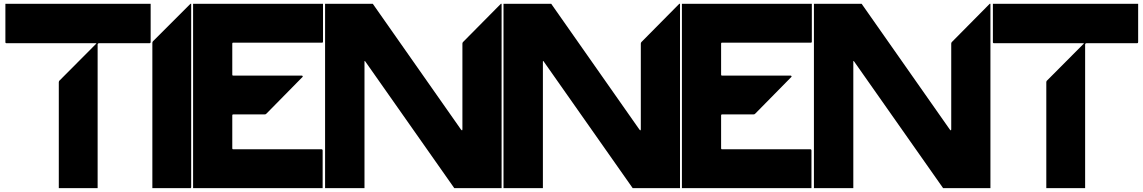

<svg xmlns="http://www.w3.org/2000/svg" viewBox="-20 -800 5893 990"><path d="M756.8 -780.3Q756.8 -714.8 756.8 -584Q756.8 -581.1 755.9 -579.1Q753.9 -577.1 750 -577.1Q663.1 -577.1 490.2 -577.1Q487.3 -577.1 485.4 -575.2Q483.4 -573.2 483.4 -570.3Q483.4 -323.2 483.4 169.9Q416 169.9 283.2 169.9Q283.2 -11.7 283.2 -376Q283.2 -378.9 284.2 -380.9Q285.2 -383.8 287.1 -384.8Q349.6 -448.2 475.6 -574.2Q477.5 -575.2 476.6 -576.2Q476.6 -577.1 474.6 -577.1Q321.3 -577.1 12.7 -577.1Q10.7 -577.1 9.8 -578.1Q7.8 -580.1 7.8 -582Q7.8 -648.4 7.8 -780.3Q185.5 -780.3 364.3 -780.3Q542 -780.3 719.7 -780.3Q729.5 -780.3 738.3 -780.3Q748 -780.3 756.8 -780.3Z M965.8 -780.3Q965.8 -464.8 965.8 165Q965.8 166 965.8 166Q965.8 167 964.8 168Q963.9 168.9 963.9 168.9Q963.9 168.9 963.9 169.9Q897.5 169.9 765.6 169.9Q765.6 -80.1 765.6 -579.1Q765.6 -581.1 766.6 -584Q767.6 -585.9 769.5 -587.9Q834 -652.3 961.9 -780.3Q962.9 -780.3 963.9 -780.3Q964.8 -780.3 965.8 -780.3Z M1645.5 -780.3Q1645.5 -714.8 1645.5 -585Q1645.5 -583 1644.5 -581.1Q1642.6 -580.1 1640.6 -580.1Q1532.2 -580.1 1422.9 -580.1Q1314.5 -580.1 1206.1 -580.1Q1200.2 -580.1 1194.3 -580.1Q1188.5 -580.1 1182.6 -580.1Q1180.7 -580.1 1178.7 -579.1Q1177.7 -577.1 1177.7 -575.2Q1177.7 -521.5 1177.7 -415Q1177.7 -413.1 1178.7 -411.1Q1180.7 -410.2 1182.6 -410.2Q1300.8 -410.2 1537.1 -410.2Q1538.1 -410.2 1539.1 -409.2Q1541 -407.2 1541 -406.2Q1541 -405.3 1541 -404.3Q1540 -403.3 1540 -403.3Q1478.5 -340.8 1354.5 -214.8Q1352.5 -212.9 1349.6 -210.9Q1346.7 -210 1343.8 -210Q1290 -210 1182.6 -210Q1180.7 -210 1178.7 -209Q1177.7 -207 1177.7 -205.1Q1177.7 -148.4 1177.7 -35.2Q1177.7 -33.2 1178.7 -31.2Q1180.7 -30.3 1182.6 -30.3Q1334 -30.3 1637.7 -30.3Q1640.6 -30.3 1642.6 -28.3Q1643.6 -27.3 1643.6 -24.4Q1643.6 41 1643.6 169.9Q1420.9 169.9 975.6 169.9Q975.6 -146.5 975.6 -780.3Q1134.8 -780.3 1293.9 -780.3Q1453.1 -780.3 1612.3 -780.3Q1620.1 -780.3 1628.9 -780.3Q1636.7 -780.3 1645.5 -780.3Z M1902.3 -780.3Q2053.7 -564.5 2356.4 -132.8Q2360.4 -127.9 2362.3 -127.9Q2364.3 -127.9 2364.3 -134.8Q2364.3 -281.2 2364.3 -575.2Q2364.3 -578.1 2365.2 -580.1Q2366.2 -582 2368.2 -584Q2432.6 -649.4 2562.5 -780.3Q2563.5 -780.3 2564.5 -780.3Q2564.5 -780.3 2566.4 -780.3Q2566.4 -462.9 2566.4 169.9Q2485.4 169.9 2322.3 169.9Q2168.9 -47.9 1863.3 -483.4Q1861.3 -486.3 1860.4 -485.4Q1859.4 -485.4 1859.4 -482.4Q1859.4 -264.6 1859.4 169.9Q1792 169.9 1656.2 169.9Q1656.2 -146.5 1656.2 -780.3Q1714.8 -780.3 1773.4 -780.3Q1832 -780.3 1889.6 -780.3Q1893.6 -780.3 1896.5 -780.3Q1899.4 -780.3 1902.3 -780.3Z M2822.3 -780.3Q2973.6 -564.5 3276.4 -132.8Q3280.3 -127.9 3282.2 -127.9Q3284.2 -127.9 3284.2 -134.8Q3284.2 -281.2 3284.2 -575.2Q3284.2 -578.1 3285.2 -580.1Q3286.1 -582 3288.1 -584Q3352.5 -649.4 3482.4 -780.3Q3483.4 -780.3 3484.4 -780.3Q3484.4 -780.3 3486.3 -780.3Q3486.3 -462.9 3486.3 169.9Q3405.3 169.9 3242.2 169.9Q3088.9 -47.9 2783.2 -483.4Q2781.2 -486.3 2780.3 -485.4Q2779.3 -485.4 2779.3 -482.4Q2779.3 -264.6 2779.3 169.9Q2711.9 169.9 2576.2 169.9Q2576.2 -146.5 2576.2 -780.3Q2634.8 -780.3 2693.4 -780.3Q2752 -780.3 2809.6 -780.3Q2813.5 -780.3 2816.4 -780.3Q2819.3 -780.3 2822.3 -780.3Z M4166 -780.3Q4166 -714.8 4166 -585Q4166 -583 4165 -581.1Q4163.1 -580.1 4161.1 -580.1Q4052.7 -580.1 3943.4 -580.1Q3835 -580.1 3726.6 -580.1Q3720.7 -580.1 3714.8 -580.1Q3709 -580.1 3703.1 -580.1Q3701.2 -580.1 3699.2 -579.1Q3698.2 -577.1 3698.2 -575.2Q3698.2 -521.5 3698.2 -415Q3698.2 -413.1 3699.2 -411.1Q3701.2 -410.2 3703.1 -410.2Q3821.3 -410.2 4057.6 -410.2Q4058.6 -410.2 4059.6 -409.2Q4061.5 -407.2 4061.5 -406.2Q4061.5 -405.3 4061.5 -404.3Q4060.5 -403.3 4060.5 -403.3Q3999 -340.8 3875 -214.8Q3873 -212.9 3870.1 -210.9Q3867.2 -210 3864.3 -210Q3810.5 -210 3703.1 -210Q3701.2 -210 3699.2 -209Q3698.2 -207 3698.2 -205.1Q3698.2 -148.4 3698.2 -35.2Q3698.2 -33.2 3699.2 -31.2Q3701.2 -30.3 3703.1 -30.3Q3854.5 -30.3 4158.2 -30.3Q4161.1 -30.3 4163.1 -28.3Q4164.1 -27.3 4164.1 -24.4Q4164.1 41 4164.1 169.9Q3941.4 169.9 3496.1 169.9Q3496.1 -146.5 3496.1 -780.3Q3655.3 -780.3 3814.5 -780.3Q3973.6 -780.3 4132.8 -780.3Q4140.6 -780.3 4149.4 -780.3Q4157.2 -780.3 4166 -780.3Z M4422.9 -780.3Q4574.2 -564.5 4877 -132.8Q4880.9 -127.9 4882.8 -127.9Q4884.8 -127.9 4884.8 -134.8Q4884.8 -281.2 4884.8 -575.2Q4884.8 -578.1 4885.7 -580.1Q4886.7 -582 4888.7 -584Q4953.1 -649.4 5083 -780.3Q5084 -780.3 5085 -780.3Q5085 -780.3 5086.9 -780.3Q5086.9 -462.9 5086.9 169.9Q5005.9 169.9 4842.8 169.9Q4689.5 -47.9 4383.8 -483.4Q4381.8 -486.3 4380.9 -485.4Q4379.9 -485.4 4379.9 -482.4Q4379.9 -264.6 4379.9 169.9Q4312.5 169.9 4176.8 169.9Q4176.8 -146.5 4176.8 -780.3Q4235.4 -780.3 4293.9 -780.3Q4352.5 -780.3 4410.2 -780.3Q4414.1 -780.3 4417 -780.3Q4419.9 -780.3 4422.9 -780.3Z M5848.6 -780.3Q5848.6 -714.8 5848.6 -584Q5848.6 -581.1 5847.7 -579.1Q5845.7 -577.1 5841.8 -577.1Q5754.9 -577.1 5582 -577.1Q5579.1 -577.1 5577.1 -575.2Q5575.2 -573.2 5575.2 -570.3Q5575.2 -323.2 5575.2 169.9Q5507.8 169.9 5375 169.9Q5375 -11.7 5375 -376Q5375 -378.9 5376 -380.9Q5377 -383.8 5378.9 -384.8Q5441.4 -448.2 5567.4 -574.2Q5569.3 -575.2 5568.4 -576.2Q5568.4 -577.1 5566.4 -577.1Q5413.1 -577.1 5104.5 -577.1Q5102.5 -577.1 5101.6 -578.1Q5099.6 -580.1 5099.6 -582Q5099.6 -648.4 5099.6 -780.3Q5277.3 -780.3 5456.1 -780.3Q5633.8 -780.3 5811.5 -780.3Q5821.3 -780.3 5830.1 -780.3Q5839.8 -780.3 5848.6 -780.3Z"/></svg>

Font: Avicii Garde
Style: Regular
Weight: 500
Version: Version 1.0